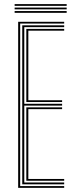

<svg xmlns="http://www.w3.org/2000/svg" viewBox="-20 -905 362 925"><path d="M67.5 0V-800H289.2V-791.5H77.2V-8.5H289.2V0ZM106.8 -34.2V-387.8H279.2V-379.2H116.5V-42.8H289.2V-34.2ZM87.2 -17V-783H289.2V-774.2H97V-405H279.2V-396.2H97V-25.8H289.2V-17ZM106.8 -413.5V-765.8H289.2V-757.2H116.5V-422H279.2V-413.5ZM50.5 -876.8V-885.2H301.2V-876.8ZM50.5 -843.2V-851.8H301.2V-843.2ZM50.5 -860V-868.5H301.2V-860Z"/></svg>

Font: Big Shoulders Inline Text ExtraLight
Style: Regular
Weight: 250
Version: Version 2.002